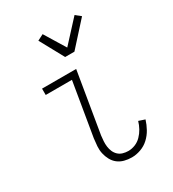

<svg xmlns="http://www.w3.org/2000/svg" viewBox="-186 -861 872 970"><g transform="rotate(-30 250.0 -376.0)"><path d="M295 8Q273 8 252 2.5Q231 -3 215 -15.5Q199 -28 189 -46.5Q179 -65 174.5 -85.5Q170 -106 171.5 -128Q173 -150 176 -172L228 -483H75V-520H274L215 -166Q213 -150 212 -134Q211 -118 213 -102.5Q215 -87 221 -73Q227 -59 238 -48.5Q249 -38 264.5 -33.5Q280 -29 296 -29Q316 -29 336 -37Q356 -45 371.5 -61Q387 -77 397.5 -96Q408 -115 414 -136L450 -124Q442 -98 428.5 -73.5Q415 -49 394.5 -30Q374 -11 347.5 -1.5Q321 8 295 8ZM256 -600 180 -739 215 -757 289 -636 403 -760 433 -736 310 -600Z"/></g></svg>

Font: Iosevka Curly Extralight
Style: Italic
Weight: 200
Italic angle: -9°
Monospace: yes
Designer: Belleve Invis
Foundry: Belleve Invis
Version: Version 22.1.2; ttfautohint (v1.8.4)